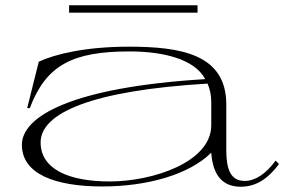

<svg xmlns="http://www.w3.org/2000/svg" viewBox="-20 -692 1109 728"><path d="M368 15C541 15 698 -31 781 -113C787 -27 824 16 893 16C950 16 995 -13 1038 -70L1025 -83C988 -32 947 -6 908 -6C854 -6 838 -50 838 -124V-296C838 -487 665 -515 468 -515C305 -515 189 -487 127 -458L83 -282H93C155 -446 256 -497 471 -497C599 -497 718 -468 758 -392C252 -361 63 -251 63 -143C63 -33 187 15 368 15ZM396 -4C240 -4 134 -51 134 -152C134 -264 329 -349 767 -375C776 -354 781 -332 781 -305V-217C781 -77 559 -4 396 -4ZM242 -672V-644H729V-672Z"/></svg>

Font: Sprat Extended Light
Style: Regular
Weight: 300
Width: 9
Designer: Ethan Nakache
Foundry: Collletttivo
Version: Version 2.000;Glyphs 3.2 (3217)